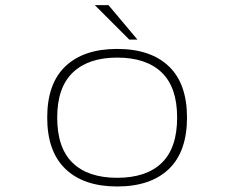

<svg xmlns="http://www.w3.org/2000/svg" viewBox="-20 -698 890 730"><path d="M502.5 -547.5H471.5L340.5 -678.5H392.5ZM159.5 -251Q159.5 -380.5 229 -446.2Q298.5 -512 425.5 -512Q552.5 -512 621.8 -446Q691 -380 691 -251Q691 -121.5 621.8 -55.2Q552.5 11 425.5 11Q298.5 11 229 -55.5Q159.5 -122 159.5 -251ZM425.5 -22Q536.5 -22 595 -78.8Q653.5 -135.5 653.5 -251Q653.5 -366 594.8 -422.5Q536 -479 425.5 -479Q316 -479 256.8 -422.2Q197.5 -365.5 197.5 -251Q197.5 -135.5 256.2 -78.8Q315 -22 425.5 -22Z"/></svg>

Font: League Mono Wide Thin
Style: Regular
Weight: 100
Width: 8
Designer: Tyler Finck
Foundry: The League of Moveable Type / Tyler Finck
Version: Version 2.210